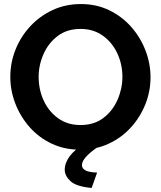

<svg xmlns="http://www.w3.org/2000/svg" viewBox="-20 -735 796 949"><path d="M377 5Q299 5 235.5 -25Q172 -55 126.5 -106.5Q81 -158 56 -222.5Q31 -287 31 -355Q31 -426 57 -490.5Q83 -555 130 -605.5Q177 -656 240.5 -685.5Q304 -715 380 -715Q457 -715 520.5 -684Q584 -653 629.5 -601Q675 -549 699.5 -484.5Q724 -420 724 -353Q724 -283 698 -218.5Q672 -154 625.5 -103.5Q579 -53 515.5 -24Q452 5 377 5ZM171 -355Q171 -293 195.5 -239Q220 -185 266.5 -151Q313 -117 378 -117Q445 -117 491 -152Q537 -187 561 -242Q585 -297 585 -355Q585 -417 560 -471Q535 -525 488.5 -558.5Q442 -592 378 -592Q311 -592 265 -557Q219 -522 195 -467.5Q171 -413 171 -355ZM300 104Q300 70 325 36.5Q350 3 402 -27H444L460 -6Q385 46 385 81Q385 116 460 118L433 194Q357 187 328.5 160.5Q300 134 300 104Z"/></svg>

Font: Raleway
Style: Bold
Weight: 700
Designer: Matt McInerney, Pablo Impallari, Rodrigo Fuenzalida
Foundry: Matt McInerney, Pablo Impallari, Rodrigo Fuenzalida
Version: Version 4.026